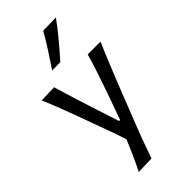

<svg xmlns="http://www.w3.org/2000/svg" viewBox="-312 -900 1181 1181"><g transform="rotate(-45 278.5 -309.5)"><path d="M133.8 207Q158.7 158.2 180.7 109.4Q202.6 60.5 222.7 11.7Q206.1 -41 186.5 -95Q167 -148.9 148.4 -199.2L113.8 -294.4Q92.8 -351.1 70.1 -410.6Q47.4 -470.2 22.9 -526.4L134.3 -529.8Q153.8 -462.9 173.8 -398.7Q193.8 -334.5 215.8 -267.6L270 -100.6H279.3L338.9 -267.6Q361.8 -333 383.3 -397.2Q404.8 -461.4 423.3 -526.4H534.7Q515.6 -483.4 499.3 -443.8Q482.9 -404.3 463.9 -356.9Q444.8 -309.6 418.5 -243.7L360.4 -95.2Q320.3 5.4 293.9 75.9Q267.6 146.5 248 203.6ZM198.7 -610.8Q234.9 -664.6 268.8 -717.3Q302.7 -770 333 -823.2L445.8 -825.7Q406.2 -771 361.8 -717.8Q317.4 -664.6 271 -612.3Z"/></g></svg>

Font: Pinar-FD Medium
Style: Regular
Weight: 500
Designer: Amin Abedi
Version: Version 3.000